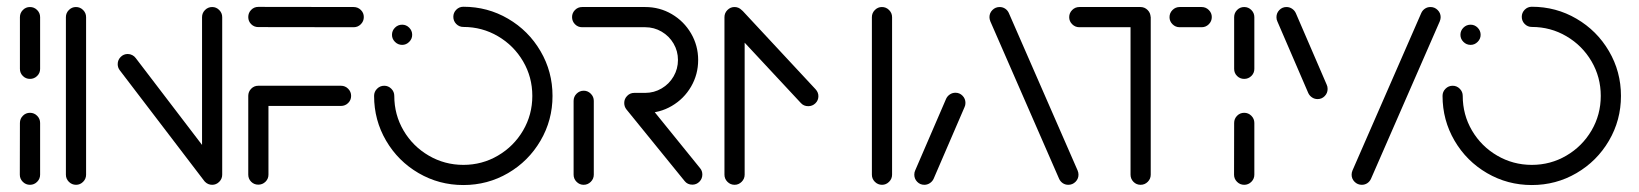

<svg xmlns="http://www.w3.org/2000/svg" viewBox="-20 -539 4779 560"><path d="M67.4 0Q55.2 0 46.5 -8.7Q37.8 -17.4 37.8 -29.6L38.1 -180.4Q38.1 -192.6 46.7 -201.3Q55.2 -210 67.4 -210Q79.6 -210 88.3 -201.3Q97 -192.6 97 -180.4V-29.6Q97 -17.4 88.3 -8.7Q79.6 0 67.4 0ZM67.4 -308.9Q55.2 -308.9 46.7 -317.4Q38.1 -325.9 38.1 -338.1V-488.9Q38.1 -501.1 46.7 -509.8Q55.2 -518.5 67.4 -518.5Q79.6 -518.5 88.3 -509.8Q97 -501.1 97 -488.9V-338.1Q97 -325.9 88.3 -317.4Q79.6 -308.9 67.4 -308.9Z M201.9 0Q189.6 0 180.9 -8.7Q172.2 -17.4 172.2 -29.6V-488.9Q172.2 -501.1 180.9 -509.8Q189.6 -518.5 201.5 -518.5Q213.7 -518.5 222.4 -509.8Q231.1 -501.1 231.1 -488.9V-29.6Q231.1 -17.4 222.4 -8.7Q213.7 0 201.9 0ZM323.3 -351.9Q323.3 -364.1 331.9 -372.8Q340.4 -381.5 352.6 -381.5Q359.6 -381.5 365.7 -378.3Q371.9 -375.2 375.9 -369.6L623.3 -45.6L576.7 -10L329.3 -334.1Q323.3 -341.9 323.3 -351.9ZM598.9 0Q586.7 0 578 -8.7Q569.3 -17.4 569.3 -29.6V-488.9Q569.3 -501.1 578 -509.8Q586.7 -518.5 598.9 -518.5Q610.7 -518.5 619.4 -509.8Q628.1 -501.1 628.1 -488.9V-29.6Q628.1 -17.4 619.4 -8.7Q610.7 0 598.9 0Z M763 -260.4V-29.6Q763 -17.4 754.3 -8.9Q745.6 -0.4 733.3 -0.4Q721.1 -0.4 712.6 -8.9Q704.1 -17.4 704.1 -29.6V-260.4ZM1004.1 -259.3Q1004.1 -247 995.4 -238.5Q986.7 -230 974.4 -230H733.3Q721.1 -230 712.6 -238.5Q704.1 -247 704.1 -259.3Q704.1 -271.5 712.6 -280.2Q721.1 -288.9 733.3 -288.9H974.4Q986.7 -288.9 995.4 -280.2Q1004.1 -271.5 1004.1 -259.3ZM704.1 -489.3Q704.1 -501.5 712.6 -510.2Q721.1 -518.9 733.3 -518.9L1011.5 -518.5Q1023.7 -518.5 1032.4 -510Q1041.1 -501.5 1041.1 -489.3Q1041.1 -477 1032.4 -468.3Q1023.7 -459.6 1011.5 -459.6L733.3 -460Q721.1 -460 712.6 -468.5Q704.1 -477 704.1 -489.3Z M1123.3 -437.4Q1123.3 -449.6 1132 -458.3Q1140.7 -467 1153 -467Q1164.8 -467 1173.5 -458.3Q1182.2 -449.6 1182.2 -437.4Q1182.2 -425.6 1173.5 -416.9Q1164.8 -408.1 1153 -408.1Q1140.7 -408.1 1132 -416.9Q1123.3 -425.6 1123.3 -437.4ZM1302.2 -490Q1302.2 -501.9 1310.7 -510.6Q1319.3 -519.3 1331.5 -519.3Q1402.2 -519.3 1461.9 -484.4Q1521.5 -449.6 1556.5 -389.8Q1591.5 -330 1591.5 -259.3Q1591.5 -188.5 1556.5 -128.7Q1521.5 -68.9 1461.9 -34.1Q1402.2 0.7 1331.5 0.7Q1260.7 0.7 1200.9 -34.1Q1141.1 -68.9 1106.1 -128.7Q1071.1 -188.5 1071.1 -259.3Q1071.1 -271.5 1079.8 -280.2Q1088.5 -288.9 1100.7 -288.9Q1112.6 -288.9 1121.3 -280.2Q1130 -271.5 1130 -259.3Q1130 -204.4 1157 -158.3Q1184.1 -112.2 1230.4 -85.2Q1276.7 -58.1 1331.5 -58.1Q1386.3 -58.1 1432.4 -85.2Q1478.5 -112.2 1505.6 -158.3Q1532.6 -204.4 1532.6 -259.3Q1532.6 -314.1 1505.6 -360.2Q1478.5 -406.3 1432.4 -433.3Q1386.3 -460.4 1331.5 -460.4Q1319.3 -460.4 1310.7 -469.1Q1302.2 -477.8 1302.2 -490Z M1682.2 0Q1670.4 0 1661.7 -8.7Q1653 -17.4 1653 -29.6V-244.8Q1653 -257 1661.7 -265.7Q1670.4 -274.4 1682.6 -274.4Q1694.4 -274.4 1703.1 -265.7Q1711.9 -257 1711.9 -244.8V-29.6Q1711.9 -17.4 1703.1 -8.7Q1694.4 0 1682.2 0ZM2028.5 -30Q2028.5 -17.8 2020 -9.1Q2011.5 -0.4 1999.3 -0.4Q1992.2 -0.4 1986.5 -3.1Q1980.7 -5.9 1976.7 -11.1L1807 -220Q1800.7 -228.1 1800.7 -238.5Q1800.7 -250.7 1809.3 -259.4Q1817.8 -268.1 1830 -268.1Q1843.7 -268.1 1853 -257L2021.9 -48.5Q2028.5 -40.7 2028.5 -30ZM1800.7 -238.9Q1800.7 -250.7 1809.3 -259.4Q1817.8 -268.1 1830 -268.1H1861.9Q1887.8 -268.1 1909.8 -281.1Q1931.9 -294.1 1944.6 -316.1Q1957.4 -338.1 1957.4 -364.1Q1957.4 -390 1944.6 -411.9Q1931.9 -433.7 1909.8 -446.7Q1887.8 -459.6 1861.9 -459.6H1677.8Q1665.6 -459.6 1657 -468.3Q1648.5 -477 1648.5 -489.3Q1648.5 -501.1 1657 -509.8Q1665.6 -518.5 1677.8 -518.5H1861.9Q1904.1 -518.5 1939.4 -497.8Q1974.8 -477 1995.6 -441.5Q2016.3 -405.9 2016.3 -364.1Q2016.3 -321.9 1995.6 -286.3Q1974.8 -250.7 1939.4 -230Q1904.1 -209.3 1861.9 -209.3H1830Q1817.8 -209.3 1809.3 -218Q1800.7 -226.7 1800.7 -238.9Z M2122.2 -518.5Q2134.4 -518.5 2143.1 -509.8Q2151.9 -501.1 2151.9 -488.9V-29.6Q2151.9 -17.4 2143.1 -8.7Q2134.4 0 2122.6 0Q2110.4 0 2101.7 -8.7Q2093 -17.4 2093 -29.6V-488.9Q2093 -501.1 2101.7 -509.8Q2110.4 -518.5 2122.2 -518.5ZM2367 -258.5Q2367 -246.3 2358.3 -237.8Q2349.6 -229.3 2337.4 -229.3Q2324.1 -229.3 2315.9 -238.5L2103.3 -466.7Q2095.2 -474.8 2095.2 -487Q2095.2 -499.3 2103.9 -507.8Q2112.6 -516.3 2124.8 -516.3Q2137 -516.3 2146.3 -507L2358.9 -278.5Q2367 -269.6 2367 -258.5ZM2552.2 -518.5Q2564.4 -518.5 2573.1 -509.8Q2581.9 -501.1 2581.9 -488.9V-29.6Q2581.9 -17.4 2573.1 -8.7Q2564.4 0 2552.6 0Q2540.4 0 2531.7 -8.7Q2523 -17.4 2523 -29.6V-488.9Q2523 -501.1 2531.7 -509.8Q2540.4 -518.5 2552.2 -518.5Z M2675.9 0Q2663.7 0 2655.2 -8.7Q2646.7 -17.4 2646.7 -29.6Q2646.7 -36.7 2649.3 -41.9L2739.6 -251.1Q2743.3 -258.9 2750.6 -263.7Q2757.8 -268.5 2766.7 -268.5Q2778.9 -268.5 2787.4 -259.8Q2795.9 -251.1 2795.9 -238.9Q2795.9 -231.9 2793.3 -226.7L2703 -17.4Q2699.3 -9.6 2692 -4.8Q2684.8 0 2675.9 0ZM3125.6 -29.6Q3125.6 -17.4 3116.9 -8.7Q3108.1 0 3095.9 0Q3087 0 3080 -4.6Q3073 -9.3 3069.3 -17L2868.5 -476.7Q2865.9 -483.3 2865.9 -488.9Q2865.9 -501.1 2874.6 -509.8Q2883.3 -518.5 2895.6 -518.5Q2904.4 -518.5 2911.5 -513.9Q2918.5 -509.3 2922.2 -501.5L3123 -41.9Q3125.6 -35.6 3125.6 -29.6Z M3336.3 -490.4V-29.6Q3336.3 -17.4 3327.6 -8.7Q3318.9 0 3306.7 0Q3294.4 0 3285.9 -8.7Q3277.4 -17.4 3277.4 -29.6V-490.4ZM3098.5 -488.9Q3098.5 -501.1 3107.2 -509.8Q3115.9 -518.5 3128.1 -518.5H3306.3Q3318.5 -518.5 3327.2 -509.8Q3335.9 -501.1 3335.9 -488.9Q3335.9 -477 3327.2 -468.3Q3318.5 -459.6 3306.3 -459.6H3128.1Q3115.9 -459.6 3107.2 -468.3Q3098.5 -477 3098.5 -488.9ZM3391.1 -488.9Q3391.1 -501.1 3399.8 -509.8Q3408.5 -518.5 3420.7 -518.5H3484.8Q3497 -518.5 3505.7 -509.8Q3514.4 -501.1 3514.4 -489.3Q3514.4 -477 3505.7 -468.3Q3497 -459.6 3484.8 -459.6H3420.7Q3408.5 -459.6 3399.8 -468.3Q3391.1 -477 3391.1 -488.9Z M3608.9 0Q3596.7 0 3588 -8.7Q3579.3 -17.4 3579.3 -29.6L3579.6 -180.4Q3579.6 -192.6 3588.1 -201.3Q3596.7 -210 3608.9 -210Q3621.1 -210 3629.8 -201.3Q3638.5 -192.6 3638.5 -180.4V-29.6Q3638.5 -17.4 3629.8 -8.7Q3621.1 0 3608.9 0ZM3608.9 -308.9Q3596.7 -308.9 3588.1 -317.4Q3579.6 -325.9 3579.6 -338.1V-488.9Q3579.6 -501.1 3588.1 -509.8Q3596.7 -518.5 3608.9 -518.5Q3621.1 -518.5 3629.8 -509.8Q3638.5 -501.1 3638.5 -488.9V-338.1Q3638.5 -325.9 3629.8 -317.4Q3621.1 -308.9 3608.9 -308.9Z M3852.2 -279.6Q3852.2 -267.4 3843.7 -258.7Q3835.2 -250 3823 -250Q3814.1 -250 3806.9 -254.8Q3799.6 -259.6 3795.9 -267.4L3705.6 -476.7Q3703 -481.9 3703 -488.9Q3703 -501.1 3711.5 -509.8Q3720 -518.5 3732.2 -518.5Q3741.1 -518.5 3748.3 -513.7Q3755.6 -508.9 3759.3 -501.1L3849.6 -291.9Q3852.2 -286.7 3852.2 -279.6ZM3951.9 0Q3939.6 0 3930.9 -8.7Q3922.2 -17.4 3922.2 -29.6Q3922.2 -35.6 3924.8 -41.9L4125.6 -501.5Q4129.3 -509.3 4136.3 -513.9Q4143.3 -518.5 4152.2 -518.5Q4164.4 -518.5 4173.1 -509.8Q4181.9 -501.1 4181.9 -488.9Q4181.9 -483.3 4179.3 -476.7L3978.5 -17Q3974.8 -9.3 3967.8 -4.6Q3960.7 0 3951.9 0Z M4239.6 -437.4Q4239.6 -449.6 4248.3 -458.3Q4257 -467 4269.3 -467Q4281.1 -467 4289.8 -458.3Q4298.5 -449.6 4298.5 -437.4Q4298.5 -425.6 4289.8 -416.9Q4281.1 -408.1 4269.3 -408.1Q4257 -408.1 4248.3 -416.9Q4239.6 -425.6 4239.6 -437.4ZM4418.5 -490Q4418.5 -501.9 4427 -510.6Q4435.6 -519.3 4447.8 -519.3Q4518.5 -519.3 4578.1 -484.4Q4637.8 -449.6 4672.8 -389.8Q4707.8 -330 4707.8 -259.3Q4707.8 -188.5 4672.8 -128.7Q4637.8 -68.9 4578.1 -34.1Q4518.5 0.7 4447.8 0.7Q4377 0.7 4317.2 -34.1Q4257.4 -68.9 4222.4 -128.7Q4187.4 -188.5 4187.4 -259.3Q4187.4 -271.5 4196.1 -280.2Q4204.8 -288.9 4217 -288.9Q4228.9 -288.9 4237.6 -280.2Q4246.3 -271.5 4246.3 -259.3Q4246.3 -204.4 4273.3 -158.3Q4300.4 -112.2 4346.7 -85.2Q4393 -58.1 4447.8 -58.1Q4502.6 -58.1 4548.7 -85.2Q4594.8 -112.2 4621.9 -158.3Q4648.9 -204.4 4648.9 -259.3Q4648.9 -314.1 4621.9 -360.2Q4594.8 -406.3 4548.7 -433.3Q4502.6 -460.4 4447.8 -460.4Q4435.6 -460.4 4427 -469.1Q4418.5 -477.8 4418.5 -490Z"/></svg>

Font: 26F Galaxy Sans Medium
Style: Regular
Weight: 500
Designer: C₂₉H₂₅N₃O₅
Version: Version 1.100